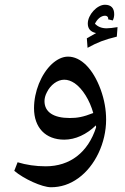

<svg xmlns="http://www.w3.org/2000/svg" viewBox="-20 -722 527 807"><path d="M348 -521C390 -544 418 -555 471 -568L474 -608C455 -605 440 -603 428 -603C407 -603 391 -610 379 -622C388 -641 404 -656 422 -656C430 -656 435 -650 435 -644L434 -641L454 -636C458 -644 460 -653 460 -662C460 -688 447 -702 421 -702C388 -702 349 -660 349 -623C349 -602 360 -588 384 -583L345 -561ZM194 65C235 65 273 53 309 27C380 -24 426 -122 426 -219C426 -260 419 -302 403 -346C371 -433 320 -484 266 -484C243 -484 220 -473 198 -453C153 -411 123 -337 123 -267C123 -186 171 -135 250 -135C297 -135 344 -157 383 -195L384 -187C350 -81 274 -23 172 -23C130 -23 90 -29 54 -40L40 -4C80 30 157 65 194 65ZM273 -226C205 -226 167 -251 167 -297C167 -308 170 -321 177 -334C192 -365 221 -387 250 -387C265 -387 279 -382 294 -372C327 -349 357 -301 372 -247C329 -230 305 -226 273 -226Z"/></svg>

Font: Noto Naskh Arabic UI Medium
Style: Regular
Weight: 500
Designer: Monotype Design Team, David Williams, Mohamad Dakak and Nizar Qandah
Foundry: Monotype Imaging Inc.
Version: Version 2.014